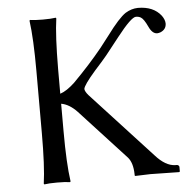

<svg xmlns="http://www.w3.org/2000/svg" viewBox="-49 -706 736 757"><g transform="rotate(-5 318.5 -327.5)"><path d="M523.9 -658.2Q585.4 -658.2 615.7 -619.1Q627.4 -603 627.9 -587.9Q627.9 -564.5 605 -554.7Q598.1 -552.2 591.8 -551.8Q572.3 -551.8 559.1 -580.6Q544.4 -612.3 532.7 -619.1Q524.4 -624 513.2 -624Q494.6 -624 437 -550.3Q390.6 -491.2 383.8 -482.9Q366.2 -461.4 335 -427.2Q287.6 -373 286.1 -357.9Q287.1 -347.7 299.8 -333L539.1 -73.2Q578.6 -28.8 617.2 -27.8H624Q631.3 -26.4 632.8 -20V-1L629.9 1Q628.9 1 516.1 -1L456.1 1L454.1 -1V-6.8Q453.1 -51.3 434.1 -73.2L252 -271Q221.7 -302.7 189.9 -308.1V-200.2Q189.9 -71.3 200.2 0L198.2 2.9Q180.2 0 147 0Q114.3 0 96.2 2.9L94.2 0Q104 -68.4 104 -200.2V-444.8Q104 -573.7 94.2 -645L96.2 -647.9Q114.3 -645 147 -645Q179.7 -645 198.2 -647.9L200.2 -645Q190.4 -578.1 189.9 -444.8V-347.7Q215.8 -356 248 -386.2Q313 -451.7 363.8 -514.2Q376 -529.3 398.9 -559.6Q447.3 -625 474.6 -643.1Q498.5 -657.7 523.9 -658.2Z"/></g></svg>

Font: Linux Biolinum O
Style: Regular
Weight: 400
Designer: Philipp H. Poll
Foundry: Philipp H. Poll
Version: Version 1.0.4